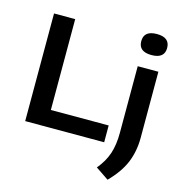

<svg xmlns="http://www.w3.org/2000/svg" viewBox="-141 -912 1211 1275"><g transform="rotate(15 465.0 -275.0)"><path d="M84.5 0V-740H230V-115.5H627.5V0ZM713.5 234.5 624 174Q671.5 117 691.8 55.8Q712 -5.5 712 -87V-545.5H854V-92Q854 1.5 822 79.2Q790 157 713.5 234.5ZM780.5 -640.5Q691.5 -640.5 691.5 -712.5Q691.5 -785 780.5 -785Q869.5 -785 869.5 -712.5Q869.5 -640.5 780.5 -640.5Z"/></g></svg>

Font: Encode Sans Expanded Expanded SemiBold
Style: Regular
Weight: 600
Width: 7
Designer: Multiple Designers
Foundry: Impallari Type
Version: Version 3.000; ttfautohint (v1.8.3) -l 8 -r 50 -G 200 -x 14 